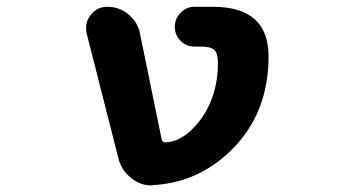

<svg xmlns="http://www.w3.org/2000/svg" viewBox="-20 -569 1040 570"><path d="M436.5 -19.5Q432.6 -18.6 428.7 -18.6Q396.5 -18.6 370.1 -40Q339.8 -63.5 331.1 -100.6L237.3 -469.7Q235.4 -478.5 235.4 -486.3Q235.4 -506.8 249 -524.4Q267.6 -548.8 298.8 -548.8Q334 -548.8 361.3 -526.4Q388.7 -503.9 395.5 -469.7L460 -155.3Q461.9 -145.5 471.7 -146.5Q526.4 -148.4 576.2 -214.8Q627 -285.2 627 -381.8Q627 -411.1 616.2 -420.9Q605.5 -430.7 576.2 -430.7H557.6Q533.2 -430.7 516.1 -447.8Q499 -464.8 499 -489.3Q499 -513.7 516.1 -531.2Q533.2 -548.8 557.6 -548.8H612.3Q777.3 -548.8 777.3 -401.4Q777.3 -318.4 750.5 -249.5Q723.6 -180.7 669.9 -126.5Q616.2 -72.3 549.8 -44.9Q497.1 -23.4 436.5 -19.5Z"/></svg>

Font: Rounded-X Mgen+ 1m bold
Style: Bold
Weight: 700
Designer: [Source Han Sans]
Ryoko NISHIZUKA  (kana & ideographs); Paul D. Hunt (Latin, Greek & Cyrillic); Wenlong ZHANG  (bopomofo
Version: Version 1.059.20150602